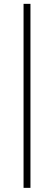

<svg xmlns="http://www.w3.org/2000/svg" viewBox="-20 -730 274 974"><path d="M134.5 223H99.5V-710.5H134.5Z"/></svg>

Font: Anek Odia ExtraLight
Style: Regular
Weight: 250
Designer: Yesha Goshar & Mahesh Sahu (Odia), Yesha Goshar (Latin)
Foundry: Ek Type
Version: Version 1.003